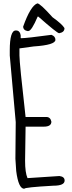

<svg xmlns="http://www.w3.org/2000/svg" viewBox="-20 -1120 438 1162"><path d="M78.1 -935.5Q102.5 -935.5 106.4 -898.4H103.5L106.4 -888.7Q139.6 -888.7 291 -909.2Q315.4 -900.4 315.4 -878.9Q315.4 -847.7 183.6 -838.9L97.7 -827.1V-784.2Q97.7 -738.3 134.8 -412.1H259.8Q285.2 -412.1 291 -383.8Q291 -353.5 245.1 -353.5H134.8V-349.6L131.8 -147.5Q131.8 -75.2 146.5 -42L339.8 -54.7Q371.1 -50.8 371.1 -27.3Q371.1 3.9 302.7 3.9Q127 13.7 127 22.5Q91.8 22.5 78.1 -85L73.2 -159.2L75.2 -380.9L39.1 -784.2V-814.5Q39.1 -935.5 75.2 -935.5ZM370.1 -950.2Q371.1 -924.8 337.9 -918.9Q326.2 -918.9 211.9 -1019.5H208Q170.9 -932.6 152.3 -932.6L149.4 -931.6Q121.1 -935.5 120.1 -959Q165 -1085 206.1 -1099.6Q222.7 -1099.6 297.9 -1015.6Q355.5 -974.6 370.1 -950.2Z"/></svg>

Font: Sue Ellen Francisco 
Style: Regular
Weight: 400
Designer: Kimberly Geswein
Foundry: Kimberly Geswein
Version: Version 1.002 2007